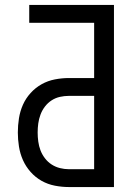

<svg xmlns="http://www.w3.org/2000/svg" viewBox="-20 -755 540 775"><path d="M258 0H440V-735H98V-663H360V-440H258Q230 -440 201.5 -434.5Q173 -429 148 -415Q123 -401 103.5 -379.5Q84 -358 72.5 -332Q61 -306 56.5 -277.5Q52 -249 52 -220Q52 -192 56.5 -163.5Q61 -135 72.5 -109Q84 -83 103.5 -61Q123 -39 148 -25Q173 -11 201.5 -5.5Q230 0 258 0ZM258 -72Q240 -72 222 -76.5Q204 -81 188.5 -91Q173 -101 161.5 -116Q150 -131 143.5 -148Q137 -165 134.5 -183.5Q132 -202 132 -220Q132 -239 134.5 -257Q137 -275 143.5 -292.5Q150 -310 161.5 -325Q173 -340 188.5 -350Q204 -360 222 -364Q240 -368 258 -368H360V-72Z"/></svg>

Font: Iosevka SS09
Style: Regular
Weight: 400
Monospace: yes
Designer: Belleve Invis
Foundry: Belleve Invis
Version: Version 5.2.1; ttfautohint (v1.8.3)